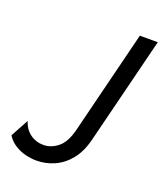

<svg xmlns="http://www.w3.org/2000/svg" viewBox="-155 -706 679 796"><g transform="rotate(20 185.0 -308.5)"><path d="M98.6 8.3Q75.7 8.3 50 2.1Q24.3 -4.2 2.1 -18.4Q-20.1 -32.6 -34 -54.9L9 -134Q18.8 -100.7 44.4 -81.6Q70.1 -62.5 104.2 -62.5Q136.8 -62.5 166.7 -86.1Q196.5 -109.7 211.1 -167.4L325 -625H404.2L286.1 -151.4Q272.2 -95.8 243.4 -60.4Q214.6 -25 176.7 -8.3Q138.9 8.3 98.6 8.3Z"/></g></svg>

Font: Afacad
Style: Italic
Weight: 400
Italic angle: -14°
Designer: Kristian Moeller
Foundry: Dicotype
Version: Version 1.000